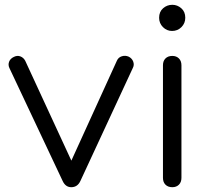

<svg xmlns="http://www.w3.org/2000/svg" viewBox="-20 -780 882 800"><path d="M277 0Q253 0 241 -26L19 -497Q13 -510 18 -523Q23 -536 38 -543Q52 -550 65 -545Q78 -540 85 -527L298 -66H257L467 -527Q473 -541 487.5 -545.5Q502 -550 516 -544Q530 -537 535 -523.5Q540 -510 534 -498L315 -26Q303 0 277 0Z M698 0Q680 0 669.5 -10.5Q659 -21 659 -39V-508Q659 -526 669.5 -536.5Q680 -547 698 -547Q715 -547 725.5 -536.5Q736 -526 736 -508V-39Q736 -21 725.5 -10.5Q715 0 698 0ZM697 -651Q675 -651 659 -667Q643 -683 643 -706Q643 -731 659.5 -745.5Q676 -760 698 -760Q719 -760 735.5 -745.5Q752 -731 752 -706Q752 -683 736 -667Q720 -651 697 -651Z"/></svg>

Font: Comfortaa
Style: Regular
Weight: 400
Designer: Johan Aakerlund
Foundry: Johan Aakerlund
Version: Version 3.104; ttfautohint (v1.8.1.43-b0c9)